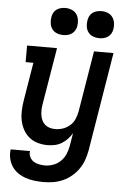

<svg xmlns="http://www.w3.org/2000/svg" viewBox="-63 -801 725 1060"><g transform="rotate(5 300.0 -271.0)"><path d="M219 213Q193 213 168 210Q143 207 119.5 199Q96 191 76.5 177.5Q57 164 43.5 144Q30 124 24.5 99Q19 74 23 49H130Q127 66 134.5 81.5Q142 97 155 105.5Q168 114 185 117.5Q202 121 219 121Q242 121 265 112.5Q288 104 305.5 87Q323 70 332.5 47.5Q342 25 346 2L358 -70Q347 -52 332.5 -36.5Q318 -21 300 -10.5Q282 0 262 4Q242 8 223 8Q194 8 167 0Q140 -8 119.5 -25.5Q99 -43 86.5 -67Q74 -91 69 -118Q64 -145 65.5 -174Q67 -203 72 -232L106 -438H63V-530H229L177 -217Q174 -201 173.5 -185.5Q173 -170 175 -155Q177 -140 183.5 -126Q190 -112 201 -102.5Q212 -93 226.5 -88.5Q241 -84 257 -84Q279 -84 300 -91Q321 -98 338.5 -113Q356 -128 365 -149Q374 -170 378 -191L434 -530H542L452 17Q447 44 438 70Q429 96 413 119.5Q397 143 374.5 162Q352 181 326 192.5Q300 204 273 208.5Q246 213 219 213ZM456 -605Q438 -605 421.5 -611.5Q405 -618 395 -631.5Q385 -645 382.5 -662.5Q380 -680 383 -698Q385 -711 391 -722.5Q397 -734 408 -741.5Q419 -749 431.5 -752Q444 -755 456 -755Q474 -755 490.5 -748.5Q507 -742 517 -728.5Q527 -715 530 -697.5Q533 -680 530 -662Q528 -649 521.5 -637.5Q515 -626 504.5 -618.5Q494 -611 481.5 -608Q469 -605 456 -605ZM256 -605Q238 -605 221.5 -611.5Q205 -618 195 -631.5Q185 -645 182.5 -662.5Q180 -680 183 -698Q185 -711 191 -722.5Q197 -734 208 -741.5Q219 -749 231.5 -752Q244 -755 256 -755Q274 -755 290.5 -748.5Q307 -742 317 -728.5Q327 -715 330 -697.5Q333 -680 330 -662Q328 -649 321.5 -637.5Q315 -626 304.5 -618.5Q294 -611 281.5 -608Q269 -605 256 -605Z"/></g></svg>

Font: Iosevka Curly Slab SmBdEx
Style: Italic
Weight: 600
Width: 7
Italic angle: -9°
Monospace: yes
Designer: Belleve Invis
Foundry: Belleve Invis
Version: Version 11.1.0; ttfautohint (v1.8.3)